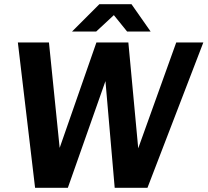

<svg xmlns="http://www.w3.org/2000/svg" viewBox="-20 -894 988 914"><path d="M147 0H303L482 -508L526 0H682L948 -692H819L638 -188L591 -692H439L264 -190L213 -692H65ZM323 -744H438L522 -822L585 -744H697L606 -874H453Z"/></svg>

Font: Ronzino Bold
Style: Italic
Weight: 700
Italic angle: -8°
Designer: Nunzio Mazzaferro
Foundry: Collletttivo
Version: Version 1.000;Glyphs 3.3 (3337)